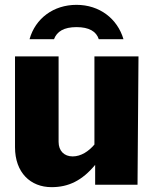

<svg xmlns="http://www.w3.org/2000/svg" viewBox="-20 -763 637 793"><path d="M280 -117C245 -117 222 -140 222 -177V-530H42V-155C42 -50 106 10 193 10C263 10 319 -17 373 -82V0H548L552 -530H370V-166C346 -138 315 -117 280 -117ZM388 -601H490C465 -686 391 -743 296 -743C201 -743 126 -687 102 -601H203C215 -633 244 -651 296 -651C348 -651 378 -633 388 -601Z"/></svg>

Font: Bisquit Text
Style: Bold
Weight: 800
Version: Version 1.004;Glyphs 3.2.3 (3260)